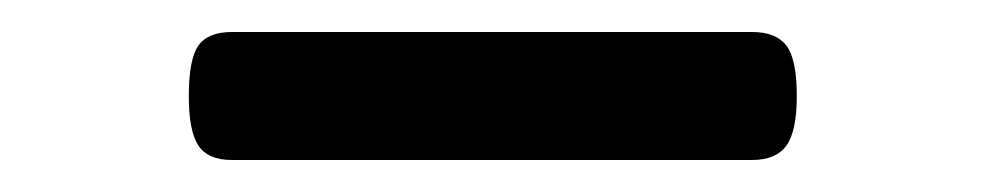

<svg xmlns="http://www.w3.org/2000/svg" viewBox="-20 -401 616 120"><path d="M125 -301Q110 -301 104 -310Q98 -319 98 -341Q98 -364 104 -372.5Q110 -381 125 -381H450Q465 -381 471.5 -372.5Q478 -364 478 -341Q478 -319 471.5 -310Q465 -301 450 -301Z"/></svg>

Font: Playwrite NG Modern
Style: Regular
Weight: 400
Designer: Veronika Burian, José Scaglione
Foundry: TypeTogether
Version: Version 1.002